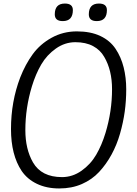

<svg xmlns="http://www.w3.org/2000/svg" viewBox="-20 -1049 774 1083"><path d="M102 -85Q42 -175 42 -321Q42 -476 94 -612Q123 -686 164.5 -743Q206 -800 271 -836Q336 -872 413.5 -872Q491 -872 546 -846Q601 -820 632 -773.5Q663 -727 677.5 -669Q692 -611 692 -545.5Q692 -480 683.5 -419Q675 -358 657 -295Q639 -232 609 -177Q579 -122 539 -79Q499 -36 442 -11Q385 14 314 14Q243 14 188.5 -12Q134 -38 102 -85ZM330 -50Q389 -50 440 -86Q491 -122 522.5 -176Q554 -230 575 -299Q612 -421 612 -546Q612 -653 568 -728Q546 -767 505 -789Q464 -811 405 -811Q346 -811 295 -775Q244 -739 212.5 -685Q181 -631 160 -562Q123 -440 123 -315Q123 -208 166 -133Q214 -50 330 -50ZM391 -992Q391 -930 334 -930Q289 -930 289 -968Q289 -1029 346 -1029Q391 -1029 391 -992ZM583 -992Q583 -930 526 -930Q481 -930 481 -968Q481 -1029 538 -1029Q583 -1029 583 -992Z"/></svg>

Font: Kite One
Style: Regular
Weight: 400
Designer: Eduardo Rodriguez Tunni
Foundry: Eduardo Rodriguez Tunni
Version: Version 1.001